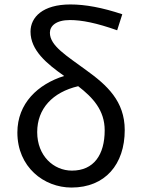

<svg xmlns="http://www.w3.org/2000/svg" viewBox="-20 -829 634 862"><path d="M303 -63C221 -63 147 -129 147 -236C147 -341 216 -415 331 -442C397 -391 450 -334 450 -244C450 -134 401 -63 303 -63ZM529 -765C439 -795 363 -809 296 -809C172 -809 117 -752 117 -687C117 -603 190 -543 268 -488C150 -451 58 -365 58 -234C58 -79 177 13 301 13C452 13 540 -91 540 -245C540 -375 460 -447 367 -514C279 -579 204 -623 204 -682C204 -712 231 -739 294 -739C347 -739 413 -726 506 -693Z"/></svg>

Font: Source Han Sans KR Regular
Style: Regular
Weight: 400
Designer: Ryoko NISHIZUKA (kana & ideographs); Paul D. Hunt (Latin, Greek & Cyrillic); Wenlong ZHANG (bopomofo); Sandoll Communica
Foundry: Adobe Systems Incorporated
Version: Version 1.004;PS 1.004;hotconv 1.0.82;makeotf.lib2.5.63406